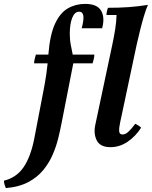

<svg xmlns="http://www.w3.org/2000/svg" viewBox="-126 -740 779 985"><path d="M311 -720Q372 -720 392.5 -685.5Q413 -651 398 -595H293Q305 -639 301.5 -659.5Q298 -680 280 -680Q257 -680 244.5 -648.5Q232 -617 232 -567Q232 -535 237.5 -508Q243 -481 247 -460L250 -415L191 -114Q184 -77 173.5 -33.5Q163 10 144.5 53Q126 96 95.5 133Q65 170 18.5 194.5Q-28 219 -96 225Q-100 215 -102.5 207.5Q-105 200 -106 187Q-41 171 -4.5 117Q32 63 50 -30L98 -280Q105 -315 111.5 -359.5Q118 -404 122 -459Q130 -561 156 -617.5Q182 -674 222 -697Q262 -720 311 -720ZM349 -415H49Q49 -424 52 -437.5Q55 -451 58 -460H358Q358 -450 355 -437Q352 -424 349 -415ZM441 15Q388 15 370.5 -19.5Q353 -54 363 -100L450 -510Q459 -552 465 -590.5Q471 -629 472 -663H420Q420 -670 422.5 -681.5Q425 -693 428 -700Q486 -700 535 -703.5Q584 -707 633 -715Q623 -693 612 -656Q601 -619 591.5 -580Q582 -541 575 -510L490 -110Q484 -82 485.5 -66Q487 -50 503 -50Q517 -50 532 -63.5Q547 -77 568 -105Q576 -101 583.5 -96.5Q591 -92 598 -85Q570 -41 529 -13Q488 15 441 15Z"/></svg>

Font: Poltawski Nowy
Style: Bold Italic
Weight: 700
Italic angle: -12°
Designer: Adam Pótawski, Mateusz Machalski, Borys Kosmynka, Ania Wieluska
Foundry: Capitalics.wtf
Version: Version 1.001;gftools[0.9.25]